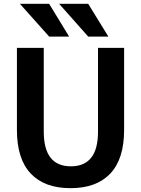

<svg xmlns="http://www.w3.org/2000/svg" viewBox="-20 -983 743 1013"><path d="M239.3 -962.9 344.7 -790H239.3L85 -962.9ZM445.3 -962.9 551.8 -790H445.3L292 -962.9ZM210.9 -730.5V-288.1Q210.9 -105.5 354 -105.5Q497.1 -105.5 497.1 -288.1V-730.5H634.8V-296.9Q634.8 -144.5 562 -67.4Q489.3 9.8 352.1 9.8Q214.8 9.8 142.1 -67.4Q69.3 -144.5 69.3 -296.9V-730.5Z"/></svg>

Font: Mgen+ 1c bold
Style: Bold
Weight: 700
Designer: [Source Han Sans]
Ryoko NISHIZUKA  (kana & ideographs); Paul D. Hunt (Latin, Greek & Cyrillic); Wenlong ZHANG  (bopomofo
Version: Version 1.059.20150602